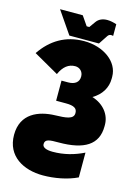

<svg xmlns="http://www.w3.org/2000/svg" viewBox="-157 -976 917 1273"><g transform="rotate(15 301.0 -339.0)"><path d="M199 -727H402L443 -789C448 -796 455 -802 467 -802C471 -802 475 -801 480 -800V-880C459 -887 437 -892 416 -892C386 -892 359 -882 342 -858L312 -816H294L250 -880H94ZM503 -5C438 27 368 46 291 46C250 46 220 36 220 12C220 -23 252 -24 315 -24C488 -24 580 -79 580 -206V-216C580 -285 533 -348 452 -373C511 -407 544 -461 544 -523V-537C544 -640 437 -717 305 -717C176 -717 81 -657 13 -557L185 -459C210 -515 245 -541 290 -541C320 -541 345 -519 345 -485V-484C345 -447 319 -425 271 -425H226V-287H293C349 -287 371 -273 371 -242V-240C371 -197 314 -194 246 -192C132 -189 15 -143 15 3C15 151 137 214 268 214C347 214 435 198 503 165Z"/></g></svg>

Font: Fixel Text Black
Style: Regular
Weight: 900
Width: 4
Designer: AlfaBravo + MacPaw
Foundry: Kyrylo Tkachov, Marchela Mozhyna, Serhii Makarenko, Maria Weinstein, Zakhar Kryvoshyya
Version: Version 1.211